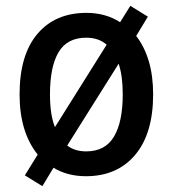

<svg xmlns="http://www.w3.org/2000/svg" viewBox="-20 -593 591 657"><path d="M504 -270Q504 -136 442.5 -63Q381 10 274 10Q211 10 163 -19L125 44L65 7L109 -64Q47 -141 47 -270Q47 -405 108 -477Q169 -549 276 -549Q341 -549 391 -517L426 -573L486 -536L446 -470Q474 -434 489 -384Q504 -334 504 -270ZM151 -270Q151 -200 168 -158L345 -440Q318 -464 275 -464Q210 -464 180.5 -414.5Q151 -365 151 -270ZM400 -270Q400 -302 396.5 -328Q393 -354 386 -375L210 -95Q236 -75 275 -75Q340 -75 370 -125.5Q400 -176 400 -270Z"/></svg>

Font: Noto Sans Gurmukhi SemiCondensed Medium
Style: Regular
Weight: 500
Width: 4
Designer: Jelle Bosma - Monotype Design Team
Foundry: Monotype Imaging Inc.
Version: Version 2.004; ttfautohint (v1.8.4.7-5d5b)